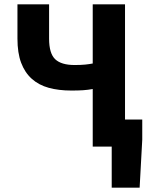

<svg xmlns="http://www.w3.org/2000/svg" viewBox="-20 -672 685 880"><path d="M492 188V0H405V-264Q383 -260 361 -258.5Q339 -257 307 -257Q249 -257 203.5 -269.5Q158 -282 126 -310.5Q94 -339 77 -384Q60 -429 60 -495V-652H205V-495Q205 -427 233 -400.5Q261 -374 322 -374Q351 -374 370.5 -376Q390 -378 405 -381V-652H553V-124H632V-32L620 188Z"/></svg>

Font: Giro Regular
Style: Bold
Weight: 700
Designer: Paul D. Hunt
Foundry: Adobe Systems Incorporated
Version: Version 1.000;PS 1.0;hotconv 1.0.88;makeotf.lib2.5.647800